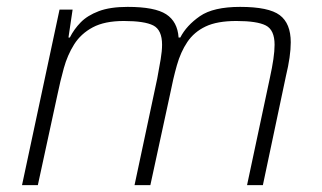

<svg xmlns="http://www.w3.org/2000/svg" viewBox="-20 -538 936 558"><path d="M44 0 153 -510H191L179 -429H183Q195 -453 214.5 -473Q234 -493 267 -505.5Q300 -518 351 -518Q430 -518 463 -496.5Q496 -475 499 -429H504Q522 -464 561 -491Q600 -518 678 -518Q761 -518 793 -494Q825 -470 825 -415Q825 -395 821.5 -370.5Q818 -346 811 -317L744 0H698L764 -310Q771 -342 774.5 -366Q778 -390 778 -408Q778 -451 752.5 -464Q727 -477 667 -477Q611 -477 577.5 -461Q544 -445 524.5 -416Q505 -387 494 -348Q483 -309 474 -263L417 0H371L437 -310Q443 -342 447 -366Q451 -390 451 -408Q451 -451 425.5 -464Q400 -477 340 -477Q284 -477 249.5 -458.5Q215 -440 195.5 -409Q176 -378 165.5 -340Q155 -302 147 -263L90 0Z"/></svg>

Font: Saira ExtraLight
Style: Italic
Weight: 200
Italic angle: -12°
Designer: Hector Gatti with collaboration of the Omnibus-Type team
Foundry: Omnibus-Type
Version: Version 1.100; ttfautohint (v1.8.3)